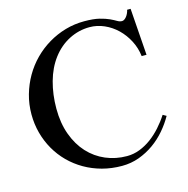

<svg xmlns="http://www.w3.org/2000/svg" viewBox="-105 -797 895 914"><g transform="rotate(-15 342.5 -340.0)"><path d="M634.8 -464.8H610.8Q606 -505.9 587.4 -541.7Q568.8 -577.6 541 -604.5Q513.2 -631.3 478.3 -646.7Q443.4 -662.1 405.8 -662.1Q353 -662.1 304.9 -637.5Q256.8 -612.8 222.2 -566.9Q188 -521.5 170.9 -459.5Q153.8 -397.5 153.8 -328.1Q153.8 -256.3 174.6 -199.7Q195.3 -143.1 231.4 -103.8Q267.6 -64.5 316.4 -43.7Q365.2 -22.9 420.9 -22.9Q453.6 -22.9 483.9 -34.7Q514.2 -46.4 541.3 -66.4Q568.4 -86.4 592 -112.8Q615.7 -139.2 634.8 -168.9L651.9 -159.2Q632.8 -125 605.7 -93.3Q578.6 -61.5 544.7 -37.4Q510.7 -13.2 470.7 1.5Q430.7 16.1 386.2 16.1Q335 16.1 288.8 3.7Q242.7 -8.8 203.4 -31.5Q164.1 -54.2 132.3 -85.9Q100.6 -117.7 78.4 -156.5Q56.2 -195.3 44.2 -239.7Q32.2 -284.2 32.2 -332Q32.2 -382.3 45.4 -428.7Q58.6 -475.1 82 -515.6Q105.5 -556.2 138.4 -589.4Q171.4 -622.6 211.2 -646.2Q251 -669.9 295.9 -682.9Q340.8 -695.8 389.2 -695.8Q434.6 -695.8 463.1 -688.7Q491.7 -681.6 510.5 -672.9Q529.3 -664.1 541 -657Q552.7 -649.9 564 -649.9Q569.8 -649.9 575.4 -653.6Q581.1 -657.2 586.2 -663.6Q591.3 -669.9 595.2 -678.2Q599.1 -686.5 601.1 -695.8H618.2Z"/></g></svg>

Font: YBG Bobotsari
Style: Regular
Weight: 400
Designer: R.S. Wihananto
Foundry: R.S. Wihananto
Version: Version 2.0.1